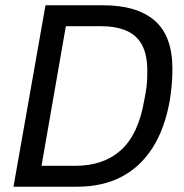

<svg xmlns="http://www.w3.org/2000/svg" viewBox="-20 -706 694 726"><path d="M31 0 152 -686H371Q498 -686 565 -628Q632 -570 632 -445Q632 -416 629.5 -386.5Q627 -357 622 -326Q603 -219 556.5 -146.5Q510 -74 438.5 -37Q367 0 272 0ZM137 -79H265Q318 -79 361.5 -94Q405 -109 438 -139Q471 -169 493 -216.5Q515 -264 526 -330Q531 -355 533.5 -374Q536 -393 536.5 -408.5Q537 -424 537 -437Q537 -500 516.5 -537Q496 -574 456.5 -590.5Q417 -607 360 -607H229Z"/></svg>

Font: Archivo SemiCondensed
Style: Italic
Weight: 400
Width: 4
Italic angle: -10°
Designer: Hector Gatti
Foundry: Omnibus-Type
Version: Version 2.001